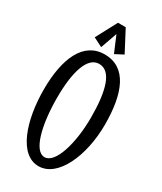

<svg xmlns="http://www.w3.org/2000/svg" viewBox="-234 -1007 941 1118"><g transform="rotate(30 236.0 -448.5)"><path d="M442 -374C442 -583 386 -728 237 -728C95 -728 31 -583 31 -374C31 -164 97 29 227 29C356 29 442 -164 442 -374ZM351 -370C351 -195 303 -34 231 -34C159 -34 122 -195 122 -370C122 -544 158 -664 237 -664C320 -664 351 -544 351 -370ZM337 -785 263 -926H211L136 -785L197 -754L248 -898H222L282 -756Z"/></g></svg>

Font: Englebert
Style: Regular
Weight: 400
Designer: Astigmatic (AOETI)
Foundry: Astigmatic (AOETI)
Version: Version 1.000